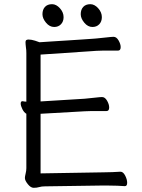

<svg xmlns="http://www.w3.org/2000/svg" viewBox="-20 -888 678 918"><path d="M422 -759Q400 -759 383 -779.5Q366 -800 366 -820Q366 -842 378 -855Q390 -868 412 -868Q432 -868 449.5 -848.5Q467 -829 467 -806Q467 -785 454.5 -772Q442 -759 422 -759ZM239 -759Q217 -759 200 -779.5Q183 -800 183 -820Q183 -842 195 -855Q207 -868 229 -868Q249 -868 266.5 -848.5Q284 -829 284 -806Q284 -785 271.5 -772Q259 -759 239 -759ZM576 2Q568 1 541.5 0Q515 -1 489 -1H473L195 3Q179 3 167.5 6.5Q156 10 141 10Q127 10 113 -7.5Q99 -25 99 -37Q99 -44 102.5 -58Q106 -72 106 -84V-344Q95 -350 87 -366Q79 -382 79 -393Q79 -404 87 -404H89Q93 -403 97.5 -402.5Q102 -402 106 -402V-604Q106 -620 106 -634.5Q106 -649 104 -661Q103 -670 102.5 -675.5Q102 -681 102 -685Q102 -695 107 -697Q112 -699 116 -699Q130 -699 147.5 -693.5Q165 -688 169 -686Q195 -688 229.5 -690Q264 -692 301 -694.5Q338 -697 369.5 -699Q401 -701 420.5 -702.5Q440 -704 440 -704Q463 -706 488.5 -709Q514 -712 523 -712Q537 -712 547 -694.5Q557 -677 557 -663Q557 -646 544 -646H502Q487 -646 471 -646Q455 -646 441 -645L174 -627V-403L385 -416Q408 -418 433.5 -421Q459 -424 468 -424Q482 -424 492 -406.5Q502 -389 502 -374Q502 -357 489 -357H447Q432 -357 416 -357Q400 -357 386 -356L174 -344V-59L472 -64Q494 -64 517 -65Q540 -66 555 -67H556Q569 -67 578.5 -48.5Q588 -30 588 -14Q588 2 577 2Z"/></svg>

Font: Moon Stars Kai HW
Style: Regular
Weight: 400
Designer: GuiWonder
Version: Version 1.101